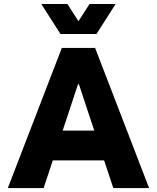

<svg xmlns="http://www.w3.org/2000/svg" viewBox="-20 -949 792 969"><path d="M505.4 -139.6H246.6L200.2 0H19.5L292 -707H460L732.4 0H551.8ZM455.6 -290 378.4 -523.4H373.5L296.4 -290ZM320.3 -928.7 376 -841.8 431.6 -928.7H563.5L466.8 -777.3H285.2L188.5 -928.7Z"/></svg>

Font: Wanted Sans ExtraBold
Style: Regular
Weight: 800
Designer: Original Design by Kil Hyung-jin and Kang Hanbin, Wanted Lab, Inc; Hangeul from Source Han Sans by Jang Soo-young and Ka
Foundry: Wanted Lab, Inc.
Version: Version 1.003